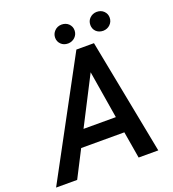

<svg xmlns="http://www.w3.org/2000/svg" viewBox="-199 -994 1004 1112"><g transform="rotate(-20 302.5 -438.0)"><path d="M306.6 -876.5C288.6 -876 274.4 -869.6 263.2 -857.9C252 -846.2 246.6 -832.5 246.6 -816.9C246.6 -801.3 252 -788.1 263.2 -776.9C274.4 -765.6 289.1 -760.3 307.1 -760.3C324.2 -760.7 338.9 -767.1 350.1 -778.3C361.3 -789.6 367.2 -803.2 367.2 -819.8C367.2 -835.9 361.3 -849.1 350.1 -860.4C338.9 -871.1 324.2 -876.5 306.6 -876.5ZM463.4 -816.4C463.4 -784.7 486.8 -759.8 523.4 -759.8C540.5 -760.3 555.2 -766.6 566.4 -777.8C577.6 -789.1 583.5 -802.7 583.5 -819.3C583.5 -835 578.1 -848.1 566.9 -859.4C555.7 -870.6 541 -876 522.9 -876C506.3 -875.5 492.2 -869.6 481 -858.9C469.2 -847.7 463.4 -833.5 463.4 -816.4ZM463.9 0H585L447.3 -710.9H338.9L-44.9 0H85L169.9 -165.5H436ZM371.6 -559.1 419.9 -265.1H220.7Z"/></g></svg>

Font: Roboto Medium
Style: Italic
Weight: 500
Italic angle: -12°
Designer: Google
Version: Version 2.137; 2017